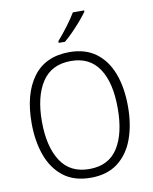

<svg xmlns="http://www.w3.org/2000/svg" viewBox="-101 -1115 883 1107"><g transform="rotate(-10 340.5 -561.5)"><path d="M622 -451Q622 -345 592 -262Q562 -179 499.5 -131Q437 -83 341 -83Q243 -83 180.5 -131.5Q118 -180 88 -263.5Q58 -347 58 -452Q58 -622 130 -720Q202 -818 343 -818Q436 -818 498 -772Q560 -726 591 -643.5Q622 -561 622 -451ZM118 -451Q118 -305 173 -219.5Q228 -134 341 -134Q454 -134 508 -218.5Q562 -303 562 -451Q562 -602 507 -684Q452 -766 343 -766Q229 -766 173.5 -681.5Q118 -597 118 -451ZM469 -1032Q454 -1011 430 -983Q406 -955 379 -927.5Q352 -900 329 -881H292V-891Q321 -924 352 -965Q383 -1006 403 -1040H469Z"/></g></svg>

Font: Noto Sans Telugu UI SemiCondensed Light
Style: Regular
Weight: 300
Width: 4
Designer: Jelle Bosma - Monotype Design Team
Foundry: Monotype Imaging Inc.
Version: Version 2.005; ttfautohint (v1.8.4.7-5d5b)